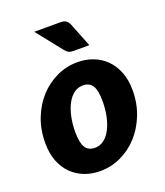

<svg xmlns="http://www.w3.org/2000/svg" viewBox="-137 -829 802 931"><g transform="rotate(-20 264.0 -364.0)"><path d="M15 0ZM235 -107Q261 -107 281.5 -122.8Q302 -138.5 316.2 -165.8Q330.5 -193 338.2 -229.2Q346 -265.5 346 -306.5Q346 -363 330.8 -387.2Q315.5 -411.5 281 -411.5Q255 -411.5 234.5 -395.8Q214 -380 199.8 -353Q185.5 -326 177.8 -289.5Q170 -253 170 -212Q170 -156.5 185.2 -131.8Q200.5 -107 235 -107ZM221 8Q177.5 8 139.8 -6.5Q102 -21 74.2 -48.8Q46.5 -76.5 30.8 -117.2Q15 -158 15 -211Q15 -280 37.8 -337.8Q60.5 -395.5 99 -437.5Q137.5 -479.5 188.2 -503Q239 -526.5 295 -526.5Q338.5 -526.5 376 -512Q413.5 -497.5 441.2 -469.8Q469 -442 485 -401.2Q501 -360.5 501 -307.5Q501 -239.5 478.2 -181.8Q455.5 -124 417 -81.8Q378.5 -39.5 327.8 -15.8Q277 8 221 8ZM283 -736.5Q304.5 -736.5 314.2 -728.8Q324 -721 330 -706.5L378.5 -584H297.5Q281.5 -584 272.2 -588.8Q263 -593.5 254 -605L149.5 -736.5Z"/></g></svg>

Font: Lato Black
Style: Italic
Weight: 900
Italic angle: -7°
Designer: Lukasz Dziedzic
Foundry: tyPoland Lukasz Dziedzic
Version: Version 2.007; 2014-02-27